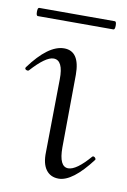

<svg xmlns="http://www.w3.org/2000/svg" viewBox="-67 -548 397 600"><g transform="rotate(10 131.5 -248.5)"><path d="M9 -480Q4 -480 4 -493Q4 -506 9 -506H249Q254 -506 254 -493Q254 -480 249 -480ZM161 9Q135 9 121 -10Q107 -29 108 -65L111 -297Q112 -358 81 -358Q56 -358 11 -308Q9 -306 5 -307Q1 -308 -0.5 -310.5Q-2 -313 0 -316Q58 -395 108 -395Q158 -395 158 -320L156 -89Q156 -28 185 -28Q211 -28 253 -77Q255 -79 258 -78Q261 -77 263 -74Q265 -71 264 -69Q205 9 161 9Z"/></g></svg>

Font: Cormorant Upright Light
Style: Regular
Weight: 300
Designer: Christian Thalmann (Catharsis Fonts)
Foundry: Catharsis Fonts
Version: Version 3.302;PS 003.302;hotconv 1.0.88;makeotf.lib2.5.64775